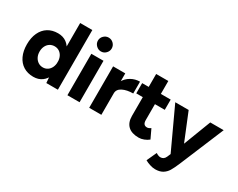

<svg xmlns="http://www.w3.org/2000/svg" viewBox="-113 -1265 2485 2006"><g transform="rotate(30 1129.5 -262.5)"><path d="M397.9 -93V-720H544.6V0H405.2ZM26.9 -250Q26.9 -330.3 54.5 -389.5Q82.1 -448.6 132.8 -480.3Q183.6 -512 252.9 -512Q314.5 -512 357.4 -480.3Q400.2 -448.6 422.3 -389.8Q444.4 -331.1 444.4 -250Q444.4 -168.9 422.3 -110.2Q400.2 -51.4 357.4 -19.7Q314.5 12 252.9 12Q183.6 12 132.8 -19.7Q82.1 -51.4 54.5 -110.5Q26.9 -169.7 26.9 -250ZM398.6 -250.2Q398.6 -286.9 384.8 -315.6Q370.9 -344.3 346.3 -360.4Q321.6 -376.4 289.9 -376.4Q258.1 -376.4 232.8 -360.4Q207.5 -344.3 193.4 -315.6Q179.4 -286.9 179.4 -250Q179.4 -213.1 194.1 -184.4Q208.8 -155.7 234 -139.3Q259.2 -122.9 290.9 -122.9Q321.8 -122.9 346.4 -139.1Q371 -155.3 384.8 -184.4Q398.6 -213.5 398.6 -250.2Z M659.7 -500H806.3V0H659.7ZM649.9 -654.1Q649.9 -688.4 674.9 -712.9Q699.9 -737.4 733.3 -737.4Q767.6 -737.4 792.1 -712.9Q816.6 -688.4 816.6 -654.1Q816.6 -620.8 792.1 -595.8Q767.6 -570.8 733.3 -570.8Q699.9 -570.8 674.9 -595.8Q649.9 -620.8 649.9 -654.1Z M1246 -502V-359.6Q1171 -359.6 1120 -334.1Q1069 -308.5 1069 -259.1L1028.9 -260.3Q1028.9 -337.3 1059.9 -392Q1090.8 -446.8 1140.3 -474.4Q1189.7 -502 1246 -502ZM922.3 -500H1069V0H922.3Z M1351.7 -149.7V-656H1498.3V-185.1Q1498.3 -153.7 1510.5 -138.8Q1522.7 -123.9 1547.8 -123.9Q1557.2 -123.9 1569 -128.6Q1580.9 -133.3 1591.8 -140.8L1642.8 -32.5Q1617.8 -12.4 1586.3 -0.2Q1554.8 12 1524.7 12Q1439.1 12 1395.4 -29.7Q1351.7 -71.4 1351.7 -149.7ZM1272.8 -500H1616.9V-376.4H1272.8Z M1715.1 175 1769.6 56.1Q1801.2 76.1 1823.6 76.1Q1865.7 76.1 1883.5 34.2L1942.7 -104.7L2094.3 -500H2256.3L2032.9 35.2Q2006.4 97.8 1984.6 133.8Q1962.7 169.7 1927.6 190.9Q1892.5 212 1838.1 212Q1809.8 212 1775.1 200.9Q1740.5 189.9 1715.1 175ZM1672.1 -500H1833.7L1994.9 -105L2043.7 0H1904Z"/></g></svg>

Font: Oak Sans Light
Style: Regular
Weight: 400
Designer: Erik Kennedy, Walven
Foundry: Erik Kennedy, Walven
Version: Version 1.100;Glyphs 3.1.2 (3151)